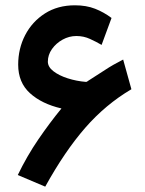

<svg xmlns="http://www.w3.org/2000/svg" viewBox="-20 -677 542 717"><path d="M209.5 -272Q135.7 -289.1 91.8 -329.1Q47.9 -369.1 47.9 -435.5Q47.9 -495.6 74 -545.9Q100.1 -596.2 147.7 -626.7Q195.3 -657.2 259.8 -657.2Q302.2 -657.2 335.2 -644.3Q368.2 -631.3 396.5 -609.9L359.4 -509.3Q339.4 -521 315.9 -531.7Q292.5 -542.5 265.1 -542.5Q238.3 -542.5 213.9 -529.1Q189.5 -515.6 174.1 -493.9Q158.7 -472.2 158.7 -446.8Q158.7 -427.2 179.4 -411.1Q200.2 -395 232.9 -384.5Q265.6 -374 301.3 -371.1Q304.7 -371.1 308.1 -374.5Q343.8 -397 372.6 -416Q401.4 -435.1 439.9 -454.6L470.7 -343.8Q374.5 -287.1 298.1 -199.5Q221.7 -111.8 148.9 20L46.4 -23.4Q80.6 -94.2 123 -156.2Q165.5 -218.3 209.5 -272Z"/></svg>

Font: Vazirmatn UI SemiBold
Style: Regular
Weight: 600
Designer: Saber Rastikerdar
Foundry: Saber Rastikerdar
Version: Version 33.003